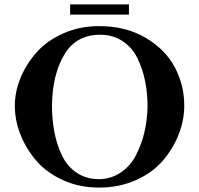

<svg xmlns="http://www.w3.org/2000/svg" viewBox="-20 -828 900 868"><path d="M47 -350Q47 -412 72.5 -475Q98 -538 145 -591Q192 -644 266 -677Q340 -710 428 -710Q549 -710 638.5 -657Q728 -604 770.5 -523.5Q813 -443 813 -350Q813 -284 787.5 -219.5Q762 -155 715.5 -101Q669 -47 594 -13.5Q519 20 428 20Q339 20 265 -13.5Q191 -47 144.5 -101Q98 -155 72.5 -219.5Q47 -284 47 -350ZM215 -352Q215 -287 226 -230Q237 -173 260.5 -124.5Q284 -76 326 -47.5Q368 -19 425 -18Q481 -18 525 -47.5Q569 -77 594.5 -126Q620 -175 633 -231Q646 -287 647 -347Q647 -409 635.5 -464Q624 -519 600.5 -566.5Q577 -614 533.5 -642.5Q490 -671 433 -671Q324 -671 270.5 -581Q217 -491 215 -352ZM563 -808V-762H297V-808Z"/></svg>

Font: Uncial Antiqua
Style: Regular
Weight: 400
Designer: Astigmatic (AOETI)
Foundry: Astigmatic (AOETI)
Version: Version 1.000